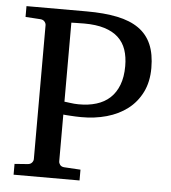

<svg xmlns="http://www.w3.org/2000/svg" viewBox="-50 -717 679 762"><g transform="rotate(5 289.5 -335.5)"><path d="M436 -467.8Q436 -504.4 426.3 -533Q416.5 -561.5 395.3 -581.3Q374 -601.1 340.3 -611.6Q306.6 -622.1 258.8 -622.1Q252 -622.1 243.2 -621.8Q234.4 -621.6 226.6 -621.6Q217.8 -621.1 208 -621.1V-306.2Q209 -306.2 215.3 -305.4Q221.7 -304.7 230 -303.5Q238.3 -302.2 247.6 -301.5Q256.8 -300.8 264.2 -300.8Q303.7 -300.3 335.4 -310.1Q367.2 -319.8 389.4 -340.3Q411.6 -360.8 423.8 -392.6Q436 -424.3 436 -467.8ZM540 -469.2Q540 -414.1 519.5 -372.8Q499 -331.5 463.6 -304.4Q428.2 -277.3 380.6 -263.9Q333 -250.5 278.8 -251Q269 -251 257.6 -251.5Q246.1 -252 235.6 -252.7Q225.1 -253.4 217.5 -253.9Q210 -254.4 208 -254.9V-68.8Q208 -61.5 213.1 -54.7Q218.3 -47.9 229 -46.9L294.9 -43V0H32.2V-43L85 -46.9Q95.7 -47.9 101.3 -54.7Q106.9 -61.5 106.9 -68.8V-602.1Q106.9 -609.4 101.3 -616.2Q95.7 -623 85 -624L24.9 -627.9V-670.9H264.2Q335 -670.9 387 -660.2Q439 -649.4 472.9 -625.5Q506.8 -601.6 523.4 -563.2Q540 -524.9 540 -469.2Z"/></g></svg>

Font: BabelStone Ogham Pictish
Style: Italic
Weight: 400
Italic angle: -30°
Designer: Andrew West
Foundry: BabelStone
Version: Version 1.02 March 14, 2022